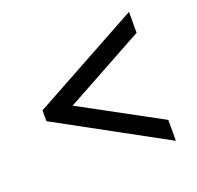

<svg xmlns="http://www.w3.org/2000/svg" viewBox="-100 -733 769 750"><g transform="rotate(-20 284.5 -358.0)"><path d="M509 -90 60 -335V-380L509 -626V-539L177 -357L509 -177Z"/></g></svg>

Font: Noto Serif Black
Style: Regular
Weight: 900
Designer: Monotype Design Team
Foundry: Monotype Imaging Inc.
Version: Version 2.014; ttfautohint (v1.8.4.7-5d5b)